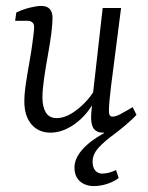

<svg xmlns="http://www.w3.org/2000/svg" viewBox="-20 -440 499 647"><path d="M150 7Q110 7 86 -21Q62 -49 62 -98Q62 -124 67.5 -160.5Q73 -197 79.5 -233Q86 -269 89 -293Q91 -309 93 -324.5Q95 -340 95 -349Q95 -360 88.5 -365Q82 -370 73 -370H31L35 -398Q59 -409 81.5 -414.5Q104 -420 119 -420Q157 -420 157 -379Q157 -371 156 -358Q155 -345 153 -328Q149 -296 141.5 -255Q134 -214 128.5 -175.5Q123 -137 123 -111Q123 -80 134.5 -61Q146 -42 171 -42Q196 -42 222.5 -58.5Q249 -75 272 -100.5Q295 -126 307 -153L311 -127Q286 -65 241 -29Q196 7 150 7ZM326 7Q307 7 297 -5Q287 -17 287 -45Q287 -56 289.5 -80.5Q292 -105 293 -121L326 -413H388L354 -148Q351 -125 349 -102Q347 -79 347 -65Q347 -47 359 -47Q370 -47 386 -55.5Q402 -64 427 -79L440 -53Q415 -25 383 -9Q351 7 326 7ZM296 187Q268 187 249.5 171Q231 155 231 124Q231 94 257.5 64Q284 34 330 9V-18L440 -53Q424 -36 404.5 -19.5Q385 -3 365 12Q332 36 312 58Q292 80 292 105Q292 124 301 134.5Q310 145 324 145Q334 145 346.5 142Q359 139 371 133L380 160Q364 172 341.5 179.5Q319 187 296 187Z"/></svg>

Font: Rasa Light
Style: Italic
Weight: 300
Italic angle: -7.10001°
Designer: Anna Giedrys (Yrsa+Rasa design), David Brezina (Yrsa art-direction, Rasa art-direction, design)
Foundry: Rosetta Type Foundry
Version: Version 2.004